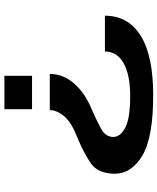

<svg xmlns="http://www.w3.org/2000/svg" viewBox="60 -780 732 893"><g transform="rotate(90 426.5 -334.0)"><path d="M324.5 -199H492.5Q493.5 -234.5 522.8 -267.8Q552 -301 620.5 -327.5Q680 -351.5 734.2 -385.8Q788.5 -420 788.5 -501.5Q788.5 -578.5 704.8 -629.2Q621 -680 423 -680Q239.5 -680 146.5 -621.8Q53.5 -563.5 53.5 -455.5H220Q220 -511.5 274 -542.2Q328 -573 427.5 -573Q530.5 -573 574 -550.2Q617.5 -527.5 617.5 -494.5Q617.5 -458.5 578.2 -437Q539 -415.5 487.5 -393.5Q412.5 -362.5 368.5 -311.8Q324.5 -261 324.5 -199ZM333 -116.5V12H488.5V-116.5Z"/></g></svg>

Font: Anybody ExtraExpanded SemiBold
Style: Regular
Weight: 600
Width: 8
Version: Version 1.113;gftools[0.9.25]